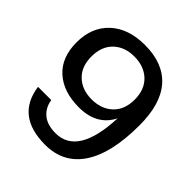

<svg xmlns="http://www.w3.org/2000/svg" viewBox="-200 -853 995 995"><g transform="rotate(45 297.5 -356.0)"><path d="M291 -722.2Q424.3 -722.2 494.6 -643.8Q564.9 -565.4 564.9 -407.2Q564.9 -203.1 494.4 -96.7Q423.8 9.8 290 9.8Q78.1 9.8 51.8 -176.8H148.9Q155.8 -128.9 190.2 -99.9Q224.6 -70.8 286.1 -70.8Q447.3 -70.8 459 -353Q407.7 -251 276.9 -251Q162.6 -251 96.2 -311Q29.8 -371.1 29.8 -481Q29.8 -591.8 99.6 -657Q169.4 -722.2 291 -722.2ZM293.9 -641.1Q223.1 -641.1 179.7 -599.4Q136.2 -557.6 136.2 -483.9Q136.2 -410.2 179.7 -368.7Q223.1 -327.1 293.9 -327.1Q365.2 -327.1 409.2 -368.7Q453.1 -410.2 453.1 -483.9Q453.1 -557.6 409.2 -599.4Q365.2 -641.1 293.9 -641.1Z"/></g></svg>

Font: Creato Display Medium
Style: Regular
Weight: 500
Version: Version 1.000